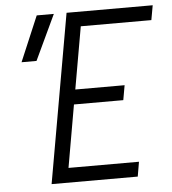

<svg xmlns="http://www.w3.org/2000/svg" viewBox="-51 -740 706 786"><g transform="rotate(-5 302.5 -346.5)"><path d="M129.4 0 251.5 -693.4H605.5L594.7 -633.3H304.7L259.8 -377.4H462.4L451.7 -316.9H249L204.1 -60.1H493.7L483.4 0ZM50.3 -507.8 128.9 -693.4H199.2L111.8 -507.8Z"/></g></svg>

Font: Cascadia Code PL Light
Style: Italic
Weight: 300
Italic angle: -10°
Monospace: yes
Designer: Aaron Bell
Foundry: Saja Typeworks
Version: Version 2404.023; ttfautohint (v1.8.4)